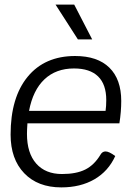

<svg xmlns="http://www.w3.org/2000/svg" viewBox="-20 -803 600 833"><path d="M99 -268Q97 -238 97 -222Q97 -139 137 -93.5Q177 -48 249 -48Q311 -48 350 -67.5Q389 -87 416 -132Q424 -146 438 -146Q453 -146 480 -126Q450 -60 389.5 -25Q329 10 246 10Q144 10 85 -51.5Q26 -113 26 -219Q26 -380 100 -470Q174 -560 306 -560Q403 -560 454.5 -509.5Q506 -459 506 -365Q506 -318 498 -268ZM106 -322H438Q441 -342 441 -369Q441 -437 405.5 -471.5Q370 -506 301 -506Q223 -506 173 -459Q123 -412 106 -322ZM221 -783H302L380 -632H318Z"/></svg>

Font: Krub
Style: Italic
Weight: 400
Italic angle: -8°
Designer: Ekaluck Peanpanawate
Foundry: Cadson Demak Co.,Ltd.
Version: Version 1.000; ttfautohint (v1.6)